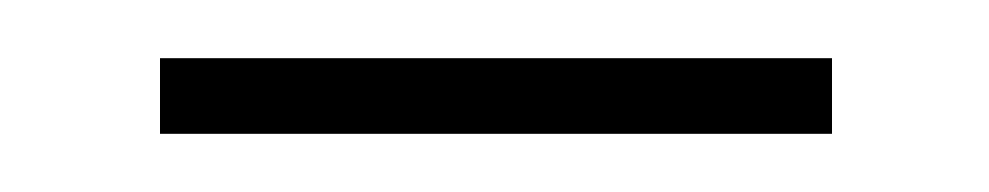

<svg xmlns="http://www.w3.org/2000/svg" viewBox="-20 -305 340 66"><path d="M35 -259H266V-285H35Z"/></svg>

Font: Noto Sans Lao SemiCondensed Thin
Style: Regular
Weight: 100
Width: 4
Designer: Monotype Design Team
Foundry: Monotype Imaging Inc.
Version: Version 2.003